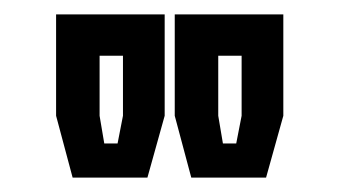

<svg xmlns="http://www.w3.org/2000/svg" viewBox="-20 -734 470 267"><path d="M81 -487 58 -573V-714H209V-573L185 -487ZM125 -534.5H143.5L151 -573V-656.5H118.5V-573ZM246 -487 223 -573V-714H374V-573L350 -487ZM290 -534.5H308.5L316 -573V-656.5H283.5V-573Z"/></svg>

Font: Tourney Condensed SemiBold
Style: Regular
Weight: 600
Width: 3
Designer: Tyler Finck
Foundry: Etcetera Type Co
Version: Version 1.010; ttfautohint (v1.8.3)